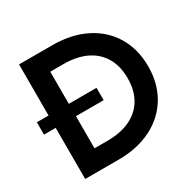

<svg xmlns="http://www.w3.org/2000/svg" viewBox="-156 -867 1031 1026"><g transform="rotate(-30 359.5 -353.5)"><path d="M381.8 -315.4H210.9V-117.2H292Q373.5 -117.2 431.9 -145.3Q490.2 -173.3 521 -226.3Q551.8 -279.3 551.8 -353.5Q551.8 -427.7 521 -480.7Q490.2 -533.7 431.9 -561.8Q373.5 -589.8 292 -589.8H210.9V-391.6H381.8ZM85.9 -315.4H13.7V-391.6H85.9V-707H292Q407.7 -707 495.1 -663.3Q582.5 -619.6 630.6 -539.6Q678.7 -459.5 678.7 -353.5Q678.7 -247.6 630.6 -167.5Q582.5 -87.4 495.1 -43.7Q407.7 0 292 0H85.9Z"/></g></svg>

Font: Wanted Sans SemiBold
Style: Regular
Weight: 600
Designer: Original Design by Kil Hyung-jin and Kang Hanbin, Wanted Lab, Inc; Hangeul from Source Han Sans by Jang Soo-young and Ka
Foundry: Wanted Lab, Inc.
Version: Version 1.003